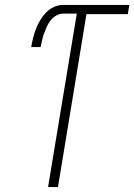

<svg xmlns="http://www.w3.org/2000/svg" viewBox="-20 -755 542 775"><path d="M174 0 290 -700H235Q221 -700 207.5 -692.5Q194 -685 184.5 -673Q175 -661 169 -647.5Q163 -634 158 -620.5Q153 -607 150 -593Q147 -579 144 -565H106Q109 -583 113.5 -601.5Q118 -620 125 -638Q132 -656 142 -673Q152 -690 166 -704.5Q180 -719 198 -727Q216 -735 234 -735H502L496 -698H329L214 0Z"/></svg>

Font: Iosevka Extralight
Style: Italic
Weight: 200
Italic angle: -9°
Monospace: yes
Designer: Belleve Invis
Foundry: Belleve Invis
Version: Version 32.5.0; ttfautohint (v1.8.4)